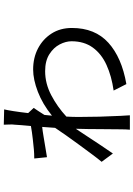

<svg xmlns="http://www.w3.org/2000/svg" viewBox="138 -824 723 1040"><g transform="rotate(-90 500.0 -303.5)"><path d="M345 -585Q347 -598 346 -617.5Q345 -637 345 -645L428 -643Q424 -627 418.5 -592Q413 -557 408 -513L436 -483Q429 -473 418.5 -457Q408 -441 398 -425Q397 -415 396 -405Q395 -395 394 -384Q457 -435 523.5 -460.5Q590 -486 644 -486Q708 -486 758.5 -459.5Q809 -433 839 -386Q869 -339 869 -276Q869 -151 789 -78.5Q709 -6 565 19L530 -50Q608 -61 668.5 -88.5Q729 -116 763 -163Q797 -210 797 -278Q797 -309 780 -342Q763 -375 727 -398Q691 -421 635 -421Q568 -421 505 -388Q442 -355 389 -306Q388 -289 387.5 -272.5Q387 -256 387 -240Q387 -185 388.5 -127Q390 -69 393 -11Q394 -1 394.5 13Q395 27 396 38H318Q319 29 319.5 14.5Q320 0 320 -9Q321 -53 321 -120.5Q321 -188 323 -255Q303 -225 279 -188.5Q255 -152 231.5 -116.5Q208 -81 189 -54L144 -115Q161 -135 185 -167.5Q209 -200 236 -236.5Q263 -273 287.5 -308Q312 -343 328 -367Q329 -384 330.5 -401.5Q332 -419 333 -437Q313 -435 283.5 -430Q254 -425 223.5 -420Q193 -415 169 -411L162 -480Q176 -480 187 -480.5Q198 -481 211 -482Q232 -484 268 -488Q304 -492 338 -498Q341 -526 342.5 -549Q344 -572 345 -585Z"/></g></svg>

Font: Source Han Sans SC
Style: Regular
Weight: 400
Designer: Ryoko NISHIZUKA 西塚涼子 (kana, bopomofo & ideographs); Paul D. Hunt (Latin, Greek & Cyrillic); Sandoll Communications 산돌커뮤니
Foundry: Adobe
Version: Version 2.002;hotconv 1.0.116;makeotfexe 2.5.65601; ttfautoh